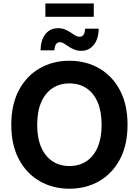

<svg xmlns="http://www.w3.org/2000/svg" viewBox="-20 -1092 810 1121"><path d="M385.4 9.8Q289 9.8 212.1 -34.2Q135.1 -78.2 90.5 -161.7Q45.9 -245.1 45.9 -363.3Q45.9 -482.2 90.5 -565.8Q135.1 -649.4 212.1 -693.3Q289 -737.3 385.4 -737.3Q481.9 -737.3 558.6 -693.3Q635.3 -649.4 679.9 -565.8Q724.6 -482.2 724.6 -363.3Q724.6 -244.9 679.9 -161.4Q635.3 -77.9 558.6 -34.1Q481.9 9.8 385.4 9.8ZM385.4 -122.6Q442 -122.6 484.2 -150.3Q526.4 -177.9 549.9 -231.7Q573.3 -285.5 573.3 -363.3Q573.3 -441.7 549.9 -495.7Q526.4 -549.6 484.2 -577.3Q442 -605 385.4 -605Q329 -605 286.7 -577.2Q244.3 -549.4 220.7 -495.4Q197.1 -441.5 197.1 -363.3Q197.1 -285.5 220.7 -231.9Q244.3 -178.2 286.7 -150.4Q329 -122.6 385.4 -122.6ZM455 -795.3Q431.7 -795.3 413.3 -802.9Q394.9 -810.4 380.3 -820.5Q365.7 -830.5 353.3 -838.1Q340.9 -845.6 329.2 -845.6Q314.2 -845.6 306.2 -832.5Q298.3 -819.4 297.3 -798.3H216.8Q218.3 -860.2 245.9 -893.8Q273.4 -927.3 318.6 -927.3Q342.1 -927.3 360.1 -919.8Q378 -912.3 392.3 -902.4Q406.6 -892.5 419 -884.9Q431.4 -877.4 443.9 -877.4Q460.6 -877.4 468.1 -889.4Q475.7 -901.5 477 -924.8H556.3Q555.1 -863.1 526.8 -829.2Q498.5 -795.3 455 -795.3ZM527.5 -1071.6V-993.8H244.9V-1071.6Z"/></svg>

Font: Inter Variable LoSnoCo
Style: Regular
Weight: 400
Designer: Rasmus Andersson
Foundry: rsms
Version: Version 4.000;git-a52131595; featfreeze: case,dlig,ss01,ss02